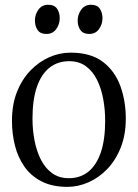

<svg xmlns="http://www.w3.org/2000/svg" viewBox="-20 -754 564 786"><path d="M29 -259.5Q29 -326 49.5 -377.8Q70 -429.5 104.8 -465.5Q139.5 -501.5 182 -520Q224.5 -538.5 269 -538.5Q352 -538.5 401.5 -500.5Q451 -462.5 473 -401Q495 -339.5 495 -268.5Q495 -202.5 474.5 -150.5Q454 -98.5 419.5 -62.5Q385 -26.5 342.5 -7.8Q300 11 256 11Q194 11 150.5 -11.2Q107 -33.5 80.2 -71.5Q53.5 -109.5 41.2 -158Q29 -206.5 29 -259.5ZM262 -24.5Q308.5 -24.5 341.8 -51.2Q375 -78 392.8 -130.2Q410.5 -182.5 410.5 -259.5Q410.5 -305.5 402.5 -349Q394.5 -392.5 377 -427.5Q359.5 -462.5 331.5 -483Q303.5 -503.5 263 -503.5Q216.5 -503.5 182.8 -477Q149 -450.5 131 -398.2Q113 -346 113 -268.5Q113 -222 121.5 -178.2Q130 -134.5 147.8 -99.8Q165.5 -65 193.8 -44.8Q222 -24.5 262 -24.5ZM169.5 -615Q145 -615 134 -631Q123 -647 123 -670Q123 -695 137.5 -714.8Q152 -734.5 177 -734.5H178Q202.5 -734.5 213.5 -718.5Q224.5 -702.5 224.5 -679.5Q224.5 -654.5 210 -634.8Q195.5 -615 170.5 -615ZM344.5 -615Q320.5 -615 309.2 -631Q298 -647 298 -670Q298 -695 312.8 -714.8Q327.5 -734.5 352 -734.5H353Q377.5 -734.5 388.5 -718.5Q399.5 -702.5 399.5 -679.5Q399.5 -654.5 385.2 -634.8Q371 -615 345.5 -615Z"/></svg>

Font: Merriweather 96pt Light
Style: Regular
Weight: 300
Version: Version 2.100